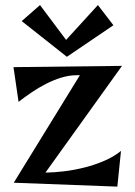

<svg xmlns="http://www.w3.org/2000/svg" viewBox="-20 -711 522 743"><path d="M448.2 -127 434.1 11.2 33.2 -3.9 289.1 -419.9H276.9Q247.6 -419.9 217.3 -410.6Q187 -401.4 158 -386.5Q128.9 -371.6 102.1 -353.3Q75.2 -335 51.8 -316.9L32.2 -451.2L452.1 -456.1L155.8 -43Q189.9 -43.5 229.5 -48.3Q269 -53.2 308.3 -63.2Q347.7 -73.2 384 -88.9Q420.4 -104.5 448.2 -127ZM418.9 -613.3 238.8 -491.2 64 -629.4 134.8 -691.4 235.8 -556.6 358.9 -691.4Z"/></svg>

Font: Original Surfer
Style: Regular
Weight: 400
Designer: Astigmatic (AOETI)
Foundry: Astigmatic (AOETI)
Version: Version 1.001